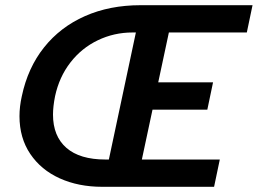

<svg xmlns="http://www.w3.org/2000/svg" viewBox="-20 -719 992 739"><path d="M55 -272Q55 -309 64 -349Q87 -458 149.5 -536.5Q212 -615 307 -657Q402 -699 521 -699H952L930 -594H630L589 -402H800L778 -297H567L526 -105H826L804 0H373Q282 0 210 -32.5Q138 -65 96.5 -126.5Q55 -188 55 -272ZM399 -105 503 -594H490Q419 -594 356.5 -564Q294 -534 251 -478.5Q208 -423 192 -349Q184 -309 184 -278Q184 -195 235.5 -150Q287 -105 386 -105Z"/></svg>

Font: Prompt Medium
Style: Italic
Weight: 500
Italic angle: -12°
Designer: Katatrad Team
Foundry: CadsonDemak
Version: Version 1.001